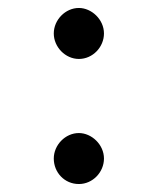

<svg xmlns="http://www.w3.org/2000/svg" viewBox="-20 -450 415 482"><path d="M178 -302C213 -302 241 -332 241 -366C241 -401 210 -430 178 -430C144 -430 115 -400 115 -366C115 -332 144 -302 178 -302ZM178 12C213 12 241 -18 241 -52C241 -87 210 -116 178 -116C144 -116 115 -86 115 -52C115 -17 142 12 178 12Z"/></svg>

Font: Inconsolata Condensed
Style: Bold
Weight: 700
Width: 3
Monospace: yes
Designer: Raph Levien, Cyreal, Brenton Simpson
Foundry: Raph Levien, Cyreal, Google
Version: Version 3.100